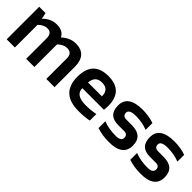

<svg xmlns="http://www.w3.org/2000/svg" viewBox="142 -1327 2140 2140"><g transform="rotate(45 1212.0 -257.0)"><path d="M61 0V-512.7H161.1L176.3 -438.5Q245.1 -512.7 341.8 -512.7Q438.5 -512.7 474.1 -442.4Q552.7 -512.7 638.7 -512.7Q815.4 -512.7 815.4 -317.9V0H686V-322.8Q686 -408.2 608.9 -408.2Q551.3 -408.2 498 -356.4V0H368.7V-321.3Q368.7 -408.2 297.4 -408.2Q240.7 -408.2 190.4 -356.4V0Z M1153.8 -512.7Q1387.2 -512.7 1387.2 -274.4Q1387.2 -242.7 1382.8 -210.9H1042.5Q1042.5 -102.5 1201.7 -102.5Q1279.3 -102.5 1356.9 -117.2V-14.6Q1289.1 0 1191.9 0Q913.1 0 913.1 -262.2Q913.1 -512.7 1153.8 -512.7ZM1042.5 -300.8H1261.2V-304.7Q1261.2 -411.1 1153.8 -411.1Q1051.3 -411.1 1042.5 -300.8Z M1484.4 -24.4V-131.8Q1569.8 -97.7 1681.6 -97.7Q1765.1 -97.7 1765.1 -151.4Q1765.1 -202.6 1709 -202.6H1616.2Q1460 -202.6 1460 -356.4Q1460 -517.6 1688 -517.6Q1784.7 -517.6 1870.1 -488.3V-380.9Q1784.7 -415 1684.6 -415Q1579.6 -415 1579.6 -361.3Q1579.6 -310.1 1640.6 -310.1H1723.6Q1894.5 -310.1 1894.5 -156.2Q1894.5 4.9 1676.8 4.9Q1569.8 4.9 1484.4 -24.4Z M1984.9 -24.4V-131.8Q2070.3 -97.7 2182.1 -97.7Q2265.6 -97.7 2265.6 -151.4Q2265.6 -202.6 2209.5 -202.6H2116.7Q1960.4 -202.6 1960.4 -356.4Q1960.4 -517.6 2188.5 -517.6Q2285.2 -517.6 2370.6 -488.3V-380.9Q2285.2 -415 2185.1 -415Q2080.1 -415 2080.1 -361.3Q2080.1 -310.1 2141.1 -310.1H2224.1Q2395 -310.1 2395 -156.2Q2395 4.9 2177.2 4.9Q2070.3 4.9 1984.9 -24.4Z"/></g></svg>

Font: SansationBold
Style: Bold
Weight: 700
Designer: Bernd Montag
Version: Version 1.301